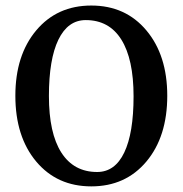

<svg xmlns="http://www.w3.org/2000/svg" viewBox="-20 -662 656 690"><path d="M288.1 -589.8Q224.1 -589.8 189.9 -519.5Q155.8 -449.2 155.8 -316.9Q155.8 -183.6 200.4 -113.8Q245.1 -43.9 329.1 -43.9Q393.1 -43.9 426.5 -113.8Q460 -183.6 460 -315.9Q460 -449.7 416 -519.8Q372.1 -589.8 288.1 -589.8ZM581.1 -317.9Q581.1 -170.9 506.1 -81.5Q431.2 7.8 308.1 7.8Q185.1 7.8 110.1 -81.5Q35.2 -170.9 35.2 -317.9Q35.2 -463.4 110.1 -552.7Q185.1 -642.1 308.1 -642.1Q431.2 -642.1 506.1 -552.7Q581.1 -463.4 581.1 -317.9Z"/></svg>

Font: Resagokr
Style: Bold
Weight: 600
Designer: gluk
Foundry: gluk
Version: Version 0.95